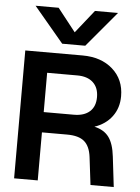

<svg xmlns="http://www.w3.org/2000/svg" viewBox="-59 -926 711 972"><g transform="rotate(5 296.5 -440.0)"><path d="M350.1 -700.2H232.9L82 -879.9H199.2L291 -763.2L383.8 -879.9H501ZM297.9 -244.1H169.9V0H49.8V-649.9H340.8Q436 -649.9 494.6 -597.9Q553.2 -545.9 553.2 -460.9Q553.2 -401.4 521 -358.2Q488.8 -314.9 432.1 -295.9Q481.9 -284.7 506.3 -251.2Q530.8 -217.8 538.1 -152.8L556.2 0H438L420.9 -141.1Q414.1 -195.3 385.5 -219.7Q356.9 -244.1 297.9 -244.1ZM323.2 -546.9H169.9V-347.2H323.2Q375 -347.2 403.6 -372.8Q432.1 -398.4 432.1 -445.8Q432.1 -493.7 403.6 -520.3Q375 -546.9 323.2 -546.9Z"/></g></svg>

Font: Overused Grotesk SemiBold
Style: Regular
Weight: 600
Version: Version 0.002